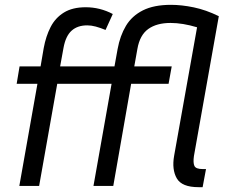

<svg xmlns="http://www.w3.org/2000/svg" viewBox="-20 -770 940 795"><path d="M243 -572 229 -495H454L467 -567Q477 -622 501.5 -663Q526 -704 571.5 -727Q617 -750 688 -750Q732 -750 782.5 -739.5Q833 -729 886 -703L783 -124Q779 -96 785 -83Q791 -70 819 -70H833L819 5H802Q733 5 712 -31.5Q691 -68 701 -125L796 -657Q736 -675 686 -675Q629 -675 594 -650Q559 -625 549 -568L536 -495H691L678 -423H523L449 0H367L442 -423H217L142 0H60L135 -423H49L61 -495H148L161 -571Q170 -620 189.5 -658Q209 -696 244.5 -718Q280 -740 335 -740Q394 -740 447 -712L417 -646Q395 -655 376.5 -660Q358 -665 341 -665Q301 -665 276.5 -643Q252 -621 243 -572Z"/></svg>

Font: Inria Sans
Style: Italic
Weight: 400
Italic angle: -10°
Designer: Black Foundry Team
Foundry: Black Foundry
Version: Version 1.2; ttfautohint (v1.8.3)